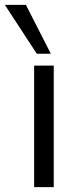

<svg xmlns="http://www.w3.org/2000/svg" viewBox="-62 -773 320 793"><path d="M79 0V-502H160V0ZM90 -551 -42 -753H45L148 -551Z"/></svg>

Font: Mulish ExtraLight
Style: Regular
Weight: 400
Version: Version 3.603